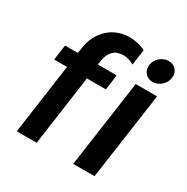

<svg xmlns="http://www.w3.org/2000/svg" viewBox="-170 -904 1027 1052"><g transform="rotate(30 343.0 -378.0)"><path d="M75 0 137 -443H56L69 -539H150L156 -576Q166 -648 214 -698Q262 -748 335 -755Q371 -758 406 -750Q441 -742 455 -731L441 -633Q421 -647 391.5 -652Q362 -657 330 -645Q289 -622 281 -565L277 -539H396L383 -443H263L201 0ZM583 -606Q554 -606 536 -627Q518 -648 522 -678Q526 -708 550.5 -729Q575 -750 604 -750Q634 -750 652 -729Q670 -708 665 -678Q661 -648 637 -627Q613 -606 583 -606ZM510 -550H645L567 0H432Z"/></g></svg>

Font: Oakes Grotesk
Style: Bold Italic
Weight: 600
Italic angle: -8°
Designer: Samuel Oakes
Foundry: Samuel Oakes
Version: Version 1.000;PS 001.000;hotconv 1.0.88;makeotf.lib2.5.64775